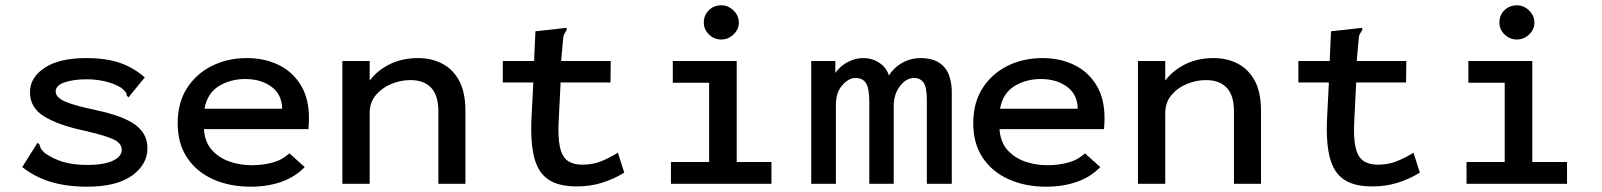

<svg xmlns="http://www.w3.org/2000/svg" viewBox="-20 -693 6040 724"><path d="M308 11Q232 11 172 -7Q112 -25 64 -63L116 -146L121 -154L128 -150Q130 -142 133.5 -134.5Q137 -127 149 -116Q178 -95 216.5 -83Q255 -71 310 -71Q370 -71 404.5 -86.5Q439 -102 439 -128Q439 -153 408 -167.5Q377 -182 299 -200Q200 -221 146.5 -254Q93 -287 93 -345Q93 -401 148.5 -437.5Q204 -474 305 -474Q380 -474 432 -456Q484 -438 526 -401L471 -334L465 -326L458 -332Q458 -340 453.5 -346Q449 -352 437 -362Q411 -378 377 -386Q343 -394 307 -394Q257 -394 223.5 -382.5Q190 -371 190 -348Q190 -326 224.5 -310.5Q259 -295 345 -277Q447 -255 491.5 -221.5Q536 -188 536 -134Q536 -73 478 -31Q420 11 308 11Z M926 11Q846 11 783.5 -17Q721 -45 685.5 -98.5Q650 -152 650 -228Q650 -306 685 -360.5Q720 -415 779 -444.5Q838 -474 911 -474Q977 -474 1030 -448.5Q1083 -423 1114 -372.5Q1145 -322 1145 -248Q1145 -227 1143 -206H749Q752 -158 778.5 -128Q805 -98 845 -84Q885 -70 930 -70Q971 -70 1008 -80Q1045 -90 1071 -115L1129 -63Q1092 -25 1040 -7Q988 11 926 11ZM751 -283H1044Q1043 -337 1003.5 -366Q964 -395 905 -395Q849 -395 805.5 -368.5Q762 -342 751 -283Z M1271 0V-463H1374V-389Q1401 -426 1448 -450Q1495 -474 1557 -474Q1607 -474 1647.5 -453Q1688 -432 1711.5 -388.5Q1735 -345 1735 -275V0H1633V-273Q1633 -334 1605.5 -362.5Q1578 -391 1528 -391Q1490 -391 1454.5 -376Q1419 -361 1396.5 -333.5Q1374 -306 1374 -267V0Z M2155 10Q2087 10 2048.5 -15.5Q2010 -41 1995 -97Q1980 -153 1984 -244L1991 -382H1876V-463H1994L1999 -575L2107 -587L2116 -588L2117 -580Q2112 -573 2108 -565.5Q2104 -558 2103 -542L2096 -463H2283L2282 -382H2094L2087 -243Q2083 -175 2091.5 -138Q2100 -101 2121 -86.5Q2142 -72 2176 -72Q2215 -72 2247 -85Q2279 -98 2310 -117L2334 -42Q2293 -17 2249 -3.5Q2205 10 2155 10Z M2510 0V-82H2654V-381H2517V-463H2758V-82H2889V0ZM2700 -544Q2673 -544 2653.5 -563Q2634 -582 2634 -608Q2634 -636 2653 -654.5Q2672 -673 2700 -673Q2726 -673 2746 -653.5Q2766 -634 2766 -608Q2766 -582 2746 -563Q2726 -544 2700 -544Z M3039 0V-463H3130V-418Q3148 -444 3176.5 -459Q3205 -474 3235 -474Q3269 -474 3296 -456Q3323 -438 3332 -408Q3349 -437 3381 -455.5Q3413 -474 3453 -474Q3499 -473 3524.5 -454.5Q3550 -436 3560 -405.5Q3570 -375 3569 -339V0H3475V-314Q3475 -366 3462 -382.5Q3449 -399 3427 -399Q3397 -399 3373.5 -368Q3350 -337 3350 -293V0H3258V-309Q3258 -360 3245.5 -379.5Q3233 -399 3205 -399Q3181 -399 3156.5 -372Q3132 -345 3132 -297V0Z M3926 11Q3846 11 3783.5 -17Q3721 -45 3685.5 -98.5Q3650 -152 3650 -228Q3650 -306 3685 -360.5Q3720 -415 3779 -444.5Q3838 -474 3911 -474Q3977 -474 4030 -448.5Q4083 -423 4114 -372.5Q4145 -322 4145 -248Q4145 -227 4143 -206H3749Q3752 -158 3778.5 -128Q3805 -98 3845 -84Q3885 -70 3930 -70Q3971 -70 4008 -80Q4045 -90 4071 -115L4129 -63Q4092 -25 4040 -7Q3988 11 3926 11ZM3751 -283H4044Q4043 -337 4003.5 -366Q3964 -395 3905 -395Q3849 -395 3805.5 -368.5Q3762 -342 3751 -283Z M4271 0V-463H4374V-389Q4401 -426 4448 -450Q4495 -474 4557 -474Q4607 -474 4647.5 -453Q4688 -432 4711.5 -388.5Q4735 -345 4735 -275V0H4633V-273Q4633 -334 4605.5 -362.5Q4578 -391 4528 -391Q4490 -391 4454.5 -376Q4419 -361 4396.5 -333.5Q4374 -306 4374 -267V0Z M5155 10Q5087 10 5048.5 -15.5Q5010 -41 4995 -97Q4980 -153 4984 -244L4991 -382H4876V-463H4994L4999 -575L5107 -587L5116 -588L5117 -580Q5112 -573 5108 -565.5Q5104 -558 5103 -542L5096 -463H5283L5282 -382H5094L5087 -243Q5083 -175 5091.5 -138Q5100 -101 5121 -86.5Q5142 -72 5176 -72Q5215 -72 5247 -85Q5279 -98 5310 -117L5334 -42Q5293 -17 5249 -3.5Q5205 10 5155 10Z M5510 0V-82H5654V-381H5517V-463H5758V-82H5889V0ZM5700 -544Q5673 -544 5653.5 -563Q5634 -582 5634 -608Q5634 -636 5653 -654.5Q5672 -673 5700 -673Q5726 -673 5746 -653.5Q5766 -634 5766 -608Q5766 -582 5746 -563Q5726 -544 5700 -544Z"/></svg>

Font: Inconsolata Expanded SemiBold
Style: Regular
Weight: 600
Width: 7
Monospace: yes
Designer: Raph Levien, Cyreal, Brenton Simpson
Foundry: Raph Levien, Cyreal, Google
Version: Version 3.001; ttfautohint (v1.8.2.53-6de2)